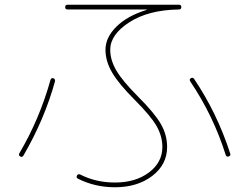

<svg xmlns="http://www.w3.org/2000/svg" viewBox="-20 -750 1040 810"><path d="M265 -710Q255 -710 255 -720Q255 -730 265 -730H735Q745 -730 745 -720Q745 -710 734 -710Q606 -708 525.5 -656Q445 -604 445 -540Q445 -496 471.5 -451.5Q498 -407 562 -343Q632 -273 658.5 -227Q685 -181 685 -130Q685 -56 622.5 -8Q560 40 465 40Q381 40 309 4Q300 -1 305 -10Q309 -17 318 -14Q384 20 465 20Q552 20 608.5 -22.5Q665 -65 665 -130Q665 -174 641.5 -216.5Q618 -259 548 -329Q481 -396 453 -444Q425 -492 425 -540Q425 -592 471 -637.5Q517 -683 598 -708Q599 -708 599 -709Q599 -710 598 -710ZM932 -97Q880 -262 783 -406Q777 -415 785 -420Q794 -425 799 -417Q896 -273 951 -103Q955 -94 945 -90Q936 -86 932 -97ZM65 -90Q57 -95 62 -104Q147 -248 193 -413Q196 -422 205 -420Q209 -419 211 -415Q213 -411 212 -407Q168 -247 79 -94Q74 -85 65 -90Z"/></svg>

Font: Rounded Mplus 1c Thin
Style: Regular
Weight: 250
Version: Version 1.059.20150529